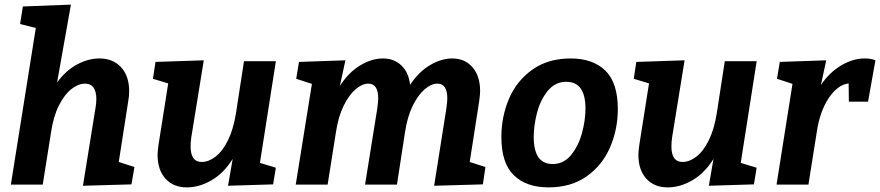

<svg xmlns="http://www.w3.org/2000/svg" viewBox="-20 -799 3809 831"><path d="M494 -98 562 -76 549 -1 339 5 393 -330Q397 -350 397 -371Q397 -402 385 -419.5Q373 -437 348 -437Q319 -437 289 -413.5Q259 -390 235 -342.5Q211 -295 201 -227L165 0H27L135 -678L67 -695L79 -771L287 -779L227 -442Q265 -494 313.5 -520Q362 -546 410 -546Q469 -546 504 -508Q539 -470 539 -405Q539 -382 535 -361Z M1174 -534 1105 -94 1174 -73 1162 -1 967 5 987 -111Q949 -50 896 -19Q843 12 789 12Q730 12 696 -26Q662 -64 662 -129Q662 -142 666 -172L708 -438L642 -458L653 -531L862 -538L808 -205Q805 -184 805 -165Q805 -98 853 -98Q883 -98 913 -121Q943 -144 966.5 -191.5Q990 -239 1001 -307L1036 -534Z M2013 -98 2081 -76 2070 -1 1859 5 1912 -330Q1916 -362 1916 -373Q1916 -437 1873 -437Q1847 -437 1818.5 -413Q1790 -389 1766.5 -341.5Q1743 -294 1733 -227L1698 0H1560L1613 -330Q1617 -362 1617 -373Q1617 -437 1574 -437Q1548 -437 1519.5 -413Q1491 -389 1467.5 -341.5Q1444 -294 1434 -227L1398 0H1260L1330 -436L1262 -458L1274 -531L1475 -538L1451 -427Q1489 -486 1539 -516Q1589 -546 1637 -546Q1686 -546 1717.5 -515.5Q1749 -485 1755 -432Q1792 -488 1841 -517Q1890 -546 1937 -546Q1992 -546 2025 -508Q2058 -470 2058 -405Q2058 -391 2054 -361Z M2654 -327Q2654 -239 2620.5 -161.5Q2587 -84 2519.5 -36Q2452 12 2354 12Q2258 12 2204 -40.5Q2150 -93 2150 -206Q2150 -294 2183 -371.5Q2216 -449 2284 -497.5Q2352 -546 2450 -546Q2546 -546 2600 -493.5Q2654 -441 2654 -327ZM2290 -206Q2290 -89 2372 -89Q2420 -89 2452 -128.5Q2484 -168 2499 -223.5Q2514 -279 2514 -329Q2514 -445 2431 -445Q2383 -445 2351 -406Q2319 -367 2304.5 -311.5Q2290 -256 2290 -206Z M3255 -534 3186 -94 3255 -73 3243 -1 3048 5 3068 -111Q3030 -50 2977 -19Q2924 12 2870 12Q2811 12 2777 -26Q2743 -64 2743 -129Q2743 -142 2747 -172L2789 -438L2723 -458L2734 -531L2943 -538L2889 -205Q2886 -184 2886 -165Q2886 -98 2934 -98Q2964 -98 2994 -121Q3024 -144 3047.5 -191.5Q3071 -239 3082 -307L3117 -534Z M3769 -538 3737 -359H3654L3653 -438Q3605 -432 3566.5 -374Q3528 -316 3515 -227L3479 0H3341L3410 -436L3343 -458L3355 -531L3556 -538L3533 -431Q3570 -486 3621 -516Q3672 -546 3722 -546Q3750 -546 3769 -538Z"/></svg>

Font: Bitter Pro
Style: Bold Italic
Weight: 700
Italic angle: -9°
Designer: Sol Matas, and Bitter project Authors
Foundry: Sol Matas
Version: Version 1.010